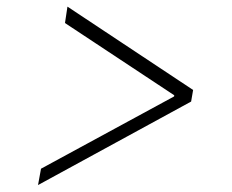

<svg xmlns="http://www.w3.org/2000/svg" viewBox="-20 -567 684 567"><path d="M544.4 -267.1 92.3 -20.5 101.1 -68.8 494.1 -282.2 494.6 -285.6 171.9 -499 179.2 -547.4 550.3 -301.3Z"/></svg>

Font: Inter Extra Light
Style: Italic
Weight: 200
Italic angle: -9.39999°
Designer: Rasmus Andersson
Foundry: rsms
Version: Version 4.000;git-3c8e0fc